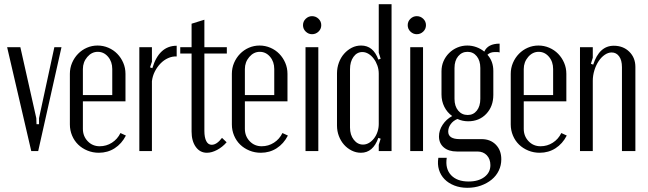

<svg xmlns="http://www.w3.org/2000/svg" viewBox="-20 -720 3087 915"><path d="M162 0H129L14 -495H77L153 -157L154 -128H166V-157L239 -495H273Z M313 -368Q313 -396 323.5 -420.5Q334 -445 352 -463.5Q370 -482 394 -492.5Q418 -503 445 -503Q472 -503 496.5 -492.5Q521 -482 539 -463.5Q557 -445 567.5 -420.5Q578 -396 578 -368V-237H375V-106Q375 -71 398 -47Q421 -23 455 -23Q487 -23 513.5 -40Q540 -57 554 -86L580 -74Q560 -35 526.5 -13.5Q493 8 451 8Q422 8 396.5 -2.5Q371 -13 352.5 -31Q334 -49 323.5 -74Q313 -99 313 -127ZM515 -267V-391Q515 -426 495 -449.5Q475 -473 446 -473Q417 -473 396 -448.5Q375 -424 375 -391V-267Z M704 -495V-426L695 -399L706 -395Q738 -502 822 -502V-451Q801 -452 781 -443Q761 -434 745 -417.5Q729 -401 718 -379.5Q707 -358 704 -333V0H644V-495Z M966 8Q933 8 913 -20Q893 -48 893 -93V-465H839V-495H893V-607L954 -626V-495H1061V-465H954V-96Q954 -65 963 -47.5Q972 -30 989 -30Q1013 -30 1038 -63L1060 -42Q1040 -19 1014.5 -5.5Q989 8 966 8Z M1085 -368Q1085 -396 1095.5 -420.5Q1106 -445 1124 -463.5Q1142 -482 1166 -492.5Q1190 -503 1217 -503Q1244 -503 1268.5 -492.5Q1293 -482 1311 -463.5Q1329 -445 1339.5 -420.5Q1350 -396 1350 -368V-237H1147V-106Q1147 -71 1170 -47Q1193 -23 1227 -23Q1259 -23 1285.5 -40Q1312 -57 1326 -86L1352 -74Q1332 -35 1298.5 -13.5Q1265 8 1223 8Q1194 8 1168.5 -2.5Q1143 -13 1124.5 -31Q1106 -49 1095.5 -74Q1085 -99 1085 -127ZM1287 -267V-391Q1287 -426 1267 -449.5Q1247 -473 1218 -473Q1189 -473 1168 -448.5Q1147 -424 1147 -391V-267Z M1424 -600Q1424 -618 1437 -630.5Q1450 -643 1467 -643Q1485 -643 1498 -630.5Q1511 -618 1511 -600Q1511 -582 1498 -569.5Q1485 -557 1467 -557Q1450 -557 1437 -569.5Q1424 -582 1424 -600ZM1497 -495V0H1436V-495Z M1794 -59 1783 -63Q1758 8 1700 8Q1677 8 1656 -2.5Q1635 -13 1619.5 -30.5Q1604 -48 1595 -71.5Q1586 -95 1586 -122V-370Q1586 -397 1595 -421.5Q1604 -446 1620 -464Q1636 -482 1656.5 -492.5Q1677 -503 1701 -503Q1759 -503 1783 -436L1794 -440L1785 -469V-700H1846V0H1785V-30ZM1785 -369Q1785 -389 1778.5 -407.5Q1772 -426 1761 -440.5Q1750 -455 1736 -463.5Q1722 -472 1707 -472Q1681 -472 1664.5 -449Q1648 -426 1648 -390V-112Q1648 -77 1666 -54Q1684 -31 1710 -31Q1725 -31 1738.5 -39Q1752 -47 1762.5 -60.5Q1773 -74 1779 -92Q1785 -110 1785 -129Z M1923 -600Q1923 -618 1936 -630.5Q1949 -643 1966 -643Q1984 -643 1997 -630.5Q2010 -618 2010 -600Q2010 -582 1997 -569.5Q1984 -557 1966 -557Q1949 -557 1936 -569.5Q1923 -582 1923 -600ZM1996 -495V0H1935V-495Z M2207 175Q2173 175 2145 164Q2117 153 2098.5 134Q2080 115 2072 89Q2064 63 2069 32H2109Q2101 84 2129.5 114.5Q2158 145 2213 145Q2260 145 2288.5 123.5Q2317 102 2317 67Q2317 38 2300 20Q2283 2 2255 2H2157Q2118 2 2095 -17.5Q2072 -37 2072 -70Q2072 -99 2089.5 -125.5Q2107 -152 2135 -167Q2111 -184 2097.5 -211Q2084 -238 2084 -270V-380Q2084 -406 2093.5 -428Q2103 -450 2120 -467Q2137 -484 2159.5 -493.5Q2182 -503 2207 -503Q2229 -503 2250 -495.5Q2271 -488 2288 -474Q2305 -512 2361 -512V-470Q2355 -472 2349.5 -472Q2344 -472 2339 -472Q2316 -472 2303 -459Q2331 -428 2331 -382V-268Q2331 -213 2297.5 -177.5Q2264 -142 2211 -142Q2184 -142 2160 -153Q2140 -145 2128 -128.5Q2116 -112 2116 -93Q2116 -57 2171 -57H2275Q2317 -57 2343 -30.5Q2369 -4 2369 39Q2369 68 2357 93Q2345 118 2323 136Q2301 154 2271.5 164.5Q2242 175 2207 175ZM2146 -249Q2146 -214 2163.5 -193Q2181 -172 2209 -172Q2236 -172 2252.5 -193Q2269 -214 2269 -249V-396Q2269 -431 2252 -452Q2235 -473 2208 -473Q2181 -473 2163.5 -452Q2146 -431 2146 -396Z M2414 -368Q2414 -396 2424.5 -420.5Q2435 -445 2453 -463.5Q2471 -482 2495 -492.5Q2519 -503 2546 -503Q2573 -503 2597.5 -492.5Q2622 -482 2640 -463.5Q2658 -445 2668.5 -420.5Q2679 -396 2679 -368V-237H2476V-106Q2476 -71 2499 -47Q2522 -23 2556 -23Q2588 -23 2614.5 -40Q2641 -57 2655 -86L2681 -74Q2661 -35 2627.5 -13.5Q2594 8 2552 8Q2523 8 2497.5 -2.5Q2472 -13 2453.5 -31Q2435 -49 2424.5 -74Q2414 -99 2414 -127ZM2616 -267V-391Q2616 -426 2596 -449.5Q2576 -473 2547 -473Q2518 -473 2497 -448.5Q2476 -424 2476 -391V-267Z M2807 -412Q2836 -502 2905 -502Q2950 -502 2979 -473.5Q3008 -445 3008 -401V0H2944V-400Q2944 -433 2930.5 -451.5Q2917 -470 2895 -470Q2878 -470 2861.5 -458.5Q2845 -447 2832.5 -428Q2820 -409 2812.5 -384.5Q2805 -360 2805 -335V0H2744V-495H2805V-445L2796 -416Z"/></svg>

Font: Moniqa Paragraph
Style: Regular
Weight: 400
Designer: Rajesh Rajput
Foundry: Rajesh Rajput
Version: Version 1.000